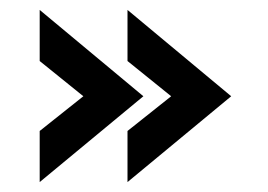

<svg xmlns="http://www.w3.org/2000/svg" viewBox="-20 -443 541 387"><path d="M237 -76 446 -249 237 -423V-320L325 -249L237 -179ZM60 -76 269 -249 60 -423V-320L148 -249L60 -179Z"/></svg>

Font: FREAK Grotesk Next
Style: Bold
Weight: 700
Width: 3
Designer: La Scuola Open Source
Foundry: La Scuola Open Source
Version: Version 1.000;PS 1.0;hotconv 1.0.72;makeotf.lib2.5.5900